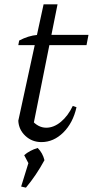

<svg xmlns="http://www.w3.org/2000/svg" viewBox="-20 -643 426 881"><path d="M170 9Q127 9 96.5 -19.5Q66 -48 64 -89L180 -623H244L130 -54L125 -92Q155 -57 192 -57Q227 -57 259.5 -84Q292 -111 314 -157L331 -151Q315 -79 270.5 -35Q226 9 170 9ZM64 -436 68 -457Q89 -468 109.5 -474.5Q130 -481 153 -483H386L377 -436ZM77 213 112 100 184 92Q146 162 99 218ZM122 128 91 69Q116 47 153 36Q176 59 184 92Z"/></svg>

Font: Piazzolla 24pt
Style: Italic
Weight: 400
Italic angle: -11.3°
Designer: Juan Pablo del Peral
Foundry: Huerta Tipografica
Version: Version 2.005